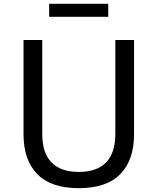

<svg xmlns="http://www.w3.org/2000/svg" viewBox="-20 -967 824 1004"><path d="M103 0ZM103 -265V-758H201V-265Q201 -168 249 -118Q297 -68 392 -68Q487 -68 535 -118Q583 -168 583 -265V-758H681V-265Q681 -130 609 -56.5Q537 17 392 17Q247 17 175 -56.5Q103 -130 103 -265ZM237 -947H546V-879H237Z"/></svg>

Font: Biryani
Style: Regular
Weight: 400
Designer: Dan Reynolds and Mathieu Réguer
Foundry: Dan Reynolds and Mathieu Réguer
Version: Version 1.004; ttfautohint (v1.1) -l 5 -r 5 -G 72 -x 0 -D la